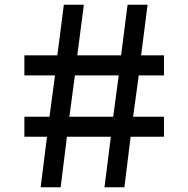

<svg xmlns="http://www.w3.org/2000/svg" viewBox="-20 -795 800 815"><path d="M152.5 0 179.5 -214.5H83.5V-299.5H190L213.5 -475H83.5V-560H223.5L251 -775H336L308 -560H494L521.5 -775H606.5L579 -560H676V-475H569L545 -299.5H676V-214.5H534.5L508 0H423.5L450.5 -214.5H264L237.5 0ZM274.5 -299.5H460.5L484 -475H298Z"/></svg>

Font: Spartan Thin SemiBold
Style: Regular
Weight: 600
Version: Version 1.004